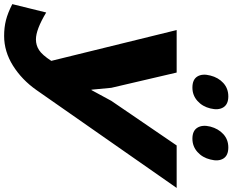

<svg xmlns="http://www.w3.org/2000/svg" viewBox="-148 -804 1138 940"><g transform="rotate(90 421.0 -334.0)"><path d="M663.1 -629.9H871.1L392.1 56.2Q341.8 127.9 272.5 171.4Q203.1 214.8 127 214.8Q85 214.8 49.6 205.8Q14.2 196.8 -28.8 174.8L12.2 8.8Q95.7 59.1 144 59.1Q172.4 59.1 196 43.9Q219.7 28.8 249 -16.1L98.1 -629.9H306.2L380.9 -310.1L390.1 -212.9H392.1L444.8 -310.1ZM481.9 -794.9Q472.7 -756.3 445.1 -731.7Q417.5 -707 379.9 -707Q340.3 -707 325.4 -731.4Q310.5 -755.9 320.8 -794.9Q330.6 -834 357.4 -858.4Q384.3 -882.8 422.9 -882.8Q461.4 -882.8 476.6 -858.4Q491.7 -834 481.9 -794.9ZM731.9 -794.9Q722.7 -756.3 695.1 -731.7Q667.5 -707 629.9 -707Q591.3 -707 576.2 -731.4Q561 -755.9 570.8 -794.9Q581.1 -834 607.7 -858.4Q634.3 -882.8 672.9 -882.8Q712.4 -882.8 727.3 -858.4Q742.2 -834 731.9 -794.9Z"/></g></svg>

Font: Sinkin Sans 800 Black Italic
Style: Regular
Weight: 900
Italic angle: -112°
Designer: Keith Bates
Foundry: K-Type
Version: Sinkin Sans (version 1.0)  by Keith Bates   •   © 2014   www